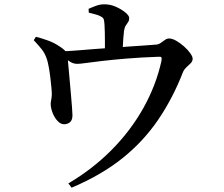

<svg xmlns="http://www.w3.org/2000/svg" viewBox="-20 -812 1040 893"><path d="M298 41Q410 -25 498.5 -114Q587 -203 646.5 -309Q706 -415 731 -529Q733 -541 730.5 -545Q728 -549 717 -548Q633 -545 567.5 -539.5Q502 -534 455.5 -528.5Q409 -523 380 -519Q351 -515 339 -515Q321 -515 305 -525.5Q289 -536 260 -556V-573Q296 -574 339.5 -577.5Q383 -581 427 -584.5Q471 -588 506 -590Q540 -593 578.5 -595.5Q617 -598 652 -600.5Q687 -603 711 -605Q721 -607 730 -614Q739 -621 748 -627Q757 -633 767 -633Q781 -633 799.5 -622.5Q818 -612 835.5 -596.5Q853 -581 864.5 -565Q876 -549 876 -539Q876 -527 867 -518Q858 -509 847.5 -499.5Q837 -490 832 -479Q784 -355 715 -254Q646 -153 548 -75Q450 3 313 61ZM279 -234Q262 -234 248 -249Q234 -264 225.5 -285Q217 -306 216 -324Q215 -332 217.5 -344Q220 -356 221 -371Q221 -384 219 -405.5Q217 -427 214 -452Q211 -477 207 -499Q203 -521 199 -534Q190 -563 173.5 -583.5Q157 -604 137 -625L147 -641Q174 -634 202 -624Q230 -614 251 -600Q277 -584 285.5 -572.5Q294 -561 295 -539Q296 -529 298.5 -501.5Q301 -474 304 -440Q307 -406 310 -372Q313 -338 315 -312Q317 -286 317 -276Q317 -255 307 -245Q297 -235 279 -234ZM468 -554Q468 -560 468 -577Q468 -594 468 -616.5Q468 -639 467.5 -661Q467 -683 466 -698Q465 -714 462.5 -722Q460 -730 448 -736Q437 -742 422.5 -745.5Q408 -749 393 -753L392 -771Q410 -779 428 -785.5Q446 -792 466 -792Q493 -792 519 -780.5Q545 -769 563 -754Q581 -739 581 -728Q581 -717 576 -709.5Q571 -702 565.5 -694Q560 -686 557 -670Q555 -655 553.5 -633.5Q552 -612 551 -591Q550 -570 550 -555Z"/></svg>

Font: Noto Serif HK ExtraLight SemiBold
Style: Regular
Weight: 600
Version: Version 2.002-H1;hotconv 1.1.0;makeotfexe 2.6.0